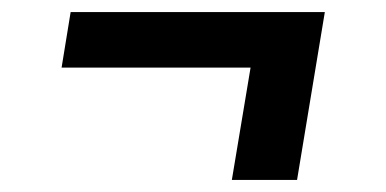

<svg xmlns="http://www.w3.org/2000/svg" viewBox="-20 -406 640 318"><path d="M364 -108 395 -294H82L97 -386H518L472 -108Z"/></svg>

Font: Iosevka Curly Slab SmBdExObl
Style: Regular
Weight: 600
Width: 7
Italic angle: -9°
Monospace: yes
Designer: Belleve Invis
Foundry: Belleve Invis
Version: Version 11.1.0; ttfautohint (v1.8.3)